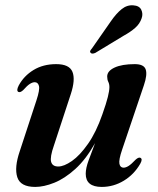

<svg xmlns="http://www.w3.org/2000/svg" viewBox="-20 -708 608 738"><path d="M519.5 -101.5Q529.5 -97 519 -78.5Q495.5 -37.5 456 -13.5Q416.5 10.5 371 10.5Q309.5 10.5 309.5 -40Q309.5 -61.5 320.8 -92.2Q332 -123 345.5 -158Q310 -95 269.2 -58.2Q228.5 -21.5 188.5 -5.5Q148.5 10.5 115.5 10.5Q58.5 10.5 46.5 -26.8Q34.5 -64 56 -127L120 -322Q133.5 -363 129.8 -377.5Q126 -392 113.5 -392Q105 -392 94.8 -385.5Q84.5 -379 69.5 -362Q58.5 -351.5 51 -354.5Q41.5 -359 52 -379.5Q72 -416.5 109 -439Q146 -461.5 196 -461.5Q246.5 -461.5 258.5 -431.8Q270.5 -402 252 -346L187.5 -149.5Q171.5 -104 176.5 -86Q181.5 -68 204 -68Q226 -68 256.5 -89.2Q287 -110.5 318.2 -155Q349.5 -199.5 373.5 -268.5Q388.5 -311 394.5 -335.2Q400.5 -359.5 400.5 -373Q400.5 -385 396.2 -393.5Q392 -402 392 -414Q392 -435 420.2 -448.2Q448.5 -461.5 498 -461.5Q533 -461.5 540 -441.2Q547 -421 533 -380L449.5 -133Q436 -93.5 439 -78.5Q442 -63.5 455 -63.5Q463.5 -63.5 474 -70Q484.5 -76.5 501.5 -94.5Q512.5 -104.5 519.5 -101.5ZM406 -626Q427 -656.5 447.8 -673Q468.5 -689.5 492.5 -687.5Q515.5 -686 523 -670.5Q530.5 -655 524.5 -638Q517.5 -616.5 499.5 -600.8Q481.5 -585 455 -570.5L346 -504.5Q332.5 -499 328 -505.5Q325 -509 327.2 -513.2Q329.5 -517.5 333.5 -522Z"/></svg>

Font: Fraunces 72pt SemiBold
Style: Italic
Weight: 600
Italic angle: -16°
Version: Version 1.000;[b76b70a41]